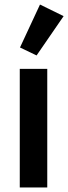

<svg xmlns="http://www.w3.org/2000/svg" viewBox="-20 -825 300 845"><path d="M67 0V-522H188V0ZM141 -581 68 -616 156 -805 260 -754Z"/></svg>

Font: IBM Plex Sans Condensed SemiBold
Style: Regular
Weight: 600
Width: 3
Designer: Mike Abbink, Paul van der Laan, Pieter van Rosmalen
Foundry: Bold Monday
Version: Version 1.3